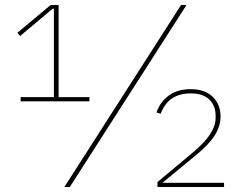

<svg xmlns="http://www.w3.org/2000/svg" viewBox="-20 -753 969 773"><path d="M340 -345H63V-362H197V-718H192L61 -608L50 -621L184 -733H216V-362H340ZM261 0H239L709 -733H731ZM614 0V-20L760 -142Q848 -216 848 -277V-287Q848 -328 822.5 -352.5Q797 -377 748 -377Q657 -377 627 -295L610 -300Q624 -342 659 -368Q694 -394 748 -394Q805 -394 836.5 -363Q868 -332 868 -284Q868 -245 844.5 -208Q821 -171 771 -130L634 -17H882V0Z"/></svg>

Font: IBM Plex Sans JP Thin
Style: Regular
Weight: 100
Designer: Mike Abbink; Paul van der Laan; Pieter van Rosmalen; Wujin Sim; Yejin Wi; Jinhee Kim; Boomi Park; Yona Kim; Kichan Ma
Foundry: Sandoll Inc.
Version: Version 1.001